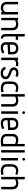

<svg xmlns="http://www.w3.org/2000/svg" viewBox="2450 -3200 765 5705"><g transform="rotate(90 2832.5 -347.5)"><path d="M409 0V-501H337V-173C337 -94 297 -57 224 -57C152 -57 108 -92 108 -172V-501H36V-172C36 -47 103 11 224 11C267 11 312 -6 340 -37V0Z M880 0V-346C880 -422 845 -468 795 -491C731 -521 632 -513 580 -475L579 -501H511V0H583V-413C668 -460 808 -460 808 -335V0Z M1132 -43C1087 -55 1064 -83 1064 -132V-433H1152L1176 -501H1064V-700H991V-132C991 -54 1023 -3 1111 13Z M1542 -94C1421 -30 1306 -41 1306 -138V-190L1594 -205V-342C1594 -447 1529 -510 1418 -510C1309 -510 1234 -449 1234 -339V-134C1234 -30 1305 15 1404 12C1461 11 1522 -6 1569 -35ZM1521 -269 1306 -258V-338C1306 -409 1353 -444 1417 -444C1455 -444 1521 -425 1521 -346Z M1766 0V-371C1766 -441 1871 -457 1935 -432L1953 -500C1900 -511 1827 -522 1764 -475V-501H1694V0Z M1970 -127C1973 -52 2036 15 2155 15C2279 15 2333 -54 2333 -130C2333 -310 2068 -270 2056 -368C2051 -416 2091 -446 2153 -446C2210 -446 2242 -421 2242 -421L2265 -484C2265 -484 2224 -513 2153 -513C2021 -513 1975 -428 1982 -365C2000 -200 2259 -254 2259 -130C2259 -74 2203 -52 2155 -52C2098 -52 2046 -79 2040 -130Z M2706 -70C2608 -45 2473 -46 2473 -169V-314C2473 -441 2582 -468 2701 -421L2721 -478C2566 -550 2401 -503 2401 -308V-180C2401 -79 2434 -28 2513 -2C2574 17 2652 13 2723 -6Z M3147 0V-346C3147 -422 3112 -468 3062 -491C2998 -521 2898 -512 2850 -481V-700H2778V0H2850V-414C2919 -454 3075 -474 3075 -332V0Z M3327 -628C3349 -628 3367 -647 3367 -669C3367 -691 3349 -710 3327 -710C3305 -710 3285 -691 3285 -669C3285 -647 3305 -628 3327 -628ZM3361 0V-501H3289V0Z M3790 -94C3669 -30 3554 -41 3554 -138V-190L3842 -205V-342C3842 -447 3777 -510 3666 -510C3557 -510 3482 -449 3482 -339V-134C3482 -30 3553 15 3652 12C3709 11 3770 -6 3817 -35ZM3769 -269 3554 -258V-338C3554 -409 3601 -444 3665 -444C3703 -444 3769 -425 3769 -346Z M3959 -157C3959 -85 3992 -41 4037 -18C4126 27 4203 11 4328 0V-700H4256V-481C4208 -512 4110 -521 4044 -490C3994 -467 3959 -422 3959 -346ZM4256 -63C4142 -42 4030 -57 4030 -154V-332C4030 -465 4178 -455 4256 -412Z M4513 0V-700H4441V0Z M4713 -628C4735 -628 4753 -647 4753 -669C4753 -691 4735 -710 4713 -710C4691 -710 4671 -691 4671 -669C4671 -647 4691 -628 4713 -628ZM4747 0V-501H4675V0Z M5164 -70C5066 -45 4931 -46 4931 -169V-314C4931 -441 5040 -468 5159 -421L5179 -478C5024 -550 4859 -503 4859 -308V-180C4859 -79 4892 -28 4971 -2C5032 17 5110 13 5181 -6Z M5605 0V-346C5605 -422 5570 -468 5520 -491C5456 -521 5356 -512 5308 -481V-700H5236V0H5308V-414C5377 -454 5533 -474 5533 -332V0Z"/></g></svg>

Font: Advent Pro
Style: Medium
Weight: 500
Designer: Andreas Kalpakidis
Foundry: Andreas Kalpakidis
Version: Version 2.002 2008